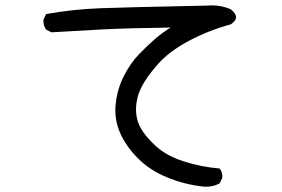

<svg xmlns="http://www.w3.org/2000/svg" viewBox="-20 -673 1040 709"><path d="M727.5 15.6Q659.2 7.8 595.7 -18.6Q532.2 -44.9 488.3 -89.4Q444.3 -133.8 422.9 -183.6Q401.4 -233.4 407.2 -289.1Q413.1 -344.7 437.5 -392.6Q461.9 -440.4 494.1 -473.6Q526.4 -506.8 553.7 -530.3Q581.1 -553.7 610.4 -571.3Q456.1 -569.3 361.3 -564.5Q266.6 -559.6 169.9 -553.7L150.4 -563.5Q138.7 -579.1 140.6 -600.6L150.4 -621.1Q248 -638.7 350.1 -642.6Q452.1 -646.5 743.2 -652.3Q793 -656.2 832 -638.7Q871.1 -608.4 832 -583Q752 -561.5 678.2 -522.5Q604.5 -483.4 562.5 -435.5Q520.5 -387.7 502 -350.6Q483.4 -313.5 482.4 -273.4Q481.4 -233.4 499 -201.2Q516.6 -168.9 555.7 -133.3Q594.7 -97.7 658.2 -77.1Q721.7 -56.6 791 -50.8Q802.7 -37.1 800.8 -15.6L791 3.9Q763.7 19.5 727.5 15.6Z"/></svg>

Font: NaikaiFont
Style: Regular
Weight: 400
Version: Version 1.67